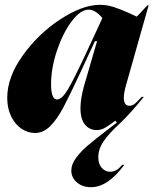

<svg xmlns="http://www.w3.org/2000/svg" viewBox="-20 -540 637 797"><path d="M341 -327 405 -465Q376 -500 348 -500Q314 -500 277.5 -451.5Q241 -403 216.5 -330Q192 -257 192 -190Q192 -127 217 -127Q237 -127 262.5 -170Q288 -213 341 -327ZM395 -520Q424 -520 453 -510.5Q482 -501 510.5 -488Q539 -475 548 -471L592 -518H597L503 -186Q494 -153 494 -135Q494 -101 517 -101Q530 -101 540.5 -110Q551 -119 568 -138H577Q523 -71 480 -30Q431 15 409.5 47Q388 79 388 113Q388 141 402.5 157Q417 173 437 173Q465 173 487 144H496Q428 237 358 237Q322 237 299 217Q276 197 276 168Q276 142 296 115Q316 88 345.5 63Q375 38 431 -5L465 -31L459 -39Q430 -17 414 -8.5Q398 0 381 0Q352 0 333 -22.5Q314 -45 314 -92Q314 -129 329 -184L383 -369H374L352 -322Q318 -248 315 -242Q269 -143 243 -94Q217 -45 188.5 -16.5Q160 12 125 12Q96 12 69.5 -5.5Q43 -23 26.5 -56.5Q10 -90 10 -134Q10 -220 75 -310.5Q140 -401 231.5 -460.5Q323 -520 395 -520Z"/></svg>

Font: Nyght Serif Dark Italic
Style: Regular
Weight: 800
Italic angle: -16°
Designer: Maksym Kobuzan
Version: Version 0.400